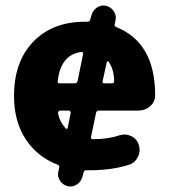

<svg xmlns="http://www.w3.org/2000/svg" viewBox="-20 -609 620 698"><path d="M276 -420Q201 -411 190 -315Q188 -306 197 -306H251Q260 -306 262 -314L282 -412Q283 -415 281 -418Q279 -421 276 -420ZM226 -144 237 -198Q238 -201 235.5 -204Q233 -207 230 -207H199Q196 -207 193 -204Q190 -201 191 -198Q196 -168 218 -143Q224 -137 226 -144ZM368 -382 353 -314Q351 -306 360 -306H387Q395 -306 395 -315Q394 -358 375 -384Q371 -390 368 -382ZM190 -10Q115 -39 73 -103.5Q31 -168 31 -260Q31 -385 101 -457.5Q171 -530 289 -530H298Q306 -530 308 -538L312 -552Q316 -570 331.5 -581Q347 -592 365 -588Q383 -584 393.5 -568.5Q404 -553 400 -535L397 -521Q395 -513 404 -510Q544 -453 544 -263Q544 -239 526 -223Q508 -207 484 -207H339Q331 -207 329 -198L311 -111Q309 -103 318 -103H321Q372 -103 414 -117Q436 -124 456.5 -114.5Q477 -105 484 -84Q492 -61 481.5 -39Q471 -17 449 -10Q386 10 306 10H293Q286 10 284 18L280 32Q276 50 260.5 61Q245 72 227 68Q209 64 198.5 48.5Q188 33 192 15L195 1Q197 -7 190 -10Z"/></svg>

Font: Rounded Mplus 1c ExtraBold
Style: Regular
Weight: 800
Version: Version 1.059.20150529